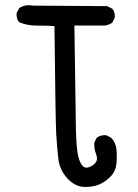

<svg xmlns="http://www.w3.org/2000/svg" viewBox="-20 -739 540 751"><path d="M304 -8Q269 -12 241 -44Q213 -76 208 -119.5Q203 -163 200 -213Q197 -263 193 -637Q158 -639 122 -639Q86 -639 55 -652Q43 -666 45 -688L55 -707Q78 -723 109 -717L399 -715L419 -705Q431 -691 429 -670L419 -650Q405 -641 390 -639H271Q276 -274 277 -228.5Q278 -183 282 -150.5Q286 -118 297 -98.5Q308 -79 326 -84.5Q344 -90 354 -103Q364 -116 355.5 -137.5Q347 -159 349 -181L358 -200Q374 -212 396 -210L415 -200Q433 -181 435.5 -155.5Q438 -130 435.5 -100Q433 -70 413 -49Q393 -28 367 -17Q341 -6 304 -8Z"/></svg>

Font: Kosefont JP
Style: Regular
Weight: 400
Designer: Nozomi Seto 瀬戸のぞみ
Version: Version 3.00;June 19, 2020